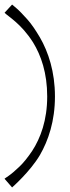

<svg xmlns="http://www.w3.org/2000/svg" viewBox="-22 -623 305 842"><path d="M31 199C31 199 110 130 153 57C190 -7 219 -92 219 -200C219 -308 190 -395 153 -459C134 -491 116 -518 97 -539C78 -560 63 -576 50 -587C37 -598 31 -603 31 -603L-2 -567C16 -549 71 -519 123 -437C158 -380 185 -303 185 -200C185 -96 156 -18 119 39C100 67 82 90 63 108C44 126 29 139 16 148C3 157 -3 161 -2 161Z"/></svg>

Font: OSH Darker Grotesque
Style: Regular
Weight: 400
Designer: Gabriel Lam
Foundry: TypeRant
Version: Version 1.000;Glyphs 3.1.1 (3148)